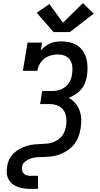

<svg xmlns="http://www.w3.org/2000/svg" viewBox="-20 -1009 640 1234"><path d="M174 205Q153 205 132.5 202Q112 199 93 192Q74 185 58.5 172Q43 159 34 141.5Q25 124 23.5 103Q22 82 26 61Q29 37 40 14.5Q51 -8 69.5 -25Q88 -42 110.5 -54Q133 -66 156.5 -72.5Q180 -79 203.5 -81Q227 -83 250 -84H252Q269 -85 286 -86.5Q303 -88 319.5 -94Q336 -100 351 -110Q366 -120 377.5 -134Q389 -148 395 -164.5Q401 -181 404 -198Q409 -225 406 -251.5Q403 -278 389.5 -299Q376 -320 351.5 -330Q327 -340 300 -340H238L251 -424H314Q329 -424 344 -426.5Q359 -429 373.5 -435Q388 -441 400.5 -451.5Q413 -462 422 -475Q431 -488 436 -502.5Q441 -517 443 -532Q447 -556 445 -579.5Q443 -603 431 -622Q419 -641 398 -650Q377 -659 353 -659Q330 -659 307.5 -653Q285 -647 266 -633Q247 -619 235.5 -598Q224 -577 220 -554H127L157 -735H250L242 -684Q255 -699 270.5 -711Q286 -723 303.5 -730.5Q321 -738 339.5 -740.5Q358 -743 376 -743Q404 -743 430.5 -736.5Q457 -730 478.5 -715.5Q500 -701 514.5 -679Q529 -657 535.5 -631.5Q542 -606 542.5 -578Q543 -550 539 -522Q535 -499 526.5 -476.5Q518 -454 502 -435Q486 -416 465 -402.5Q444 -389 422 -380Q446 -367 464 -346Q482 -325 491.5 -298.5Q501 -272 502 -242.5Q503 -213 498 -183Q495 -166 490.5 -149.5Q486 -133 478.5 -117Q471 -101 460 -86Q449 -71 435.5 -59Q422 -47 406.5 -37.5Q391 -28 374.5 -21Q358 -14 341 -9.5Q324 -5 306.5 -3Q289 -1 272 -0.5Q255 0 238 0.5Q221 1 204 3.5Q187 6 170.5 12.5Q154 19 139.5 31Q125 43 122 61Q120 73 122 85Q124 97 131.5 105.5Q139 114 150.5 117.5Q162 121 174 121H224V205ZM324 -803 216 -927 297 -983 385 -863 513 -989 582 -921 429 -803Z"/></svg>

Font: Iosevka Curly Slab MdExObl
Style: Regular
Weight: 500
Width: 7
Italic angle: -9°
Monospace: yes
Designer: Belleve Invis
Foundry: Belleve Invis
Version: Version 11.1.0; ttfautohint (v1.8.3)